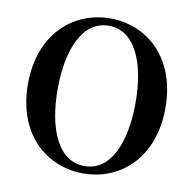

<svg xmlns="http://www.w3.org/2000/svg" viewBox="-85 -844 955 949"><g transform="rotate(10 392.5 -370.0)"><path d="M393 19C578 19 738 -118 738 -370C738 -623 577 -759 393 -759C209 -759 48 -621 48 -370C48 -117 209 19 393 19ZM393 -18C261 -18 197 -170 197 -370C197 -569 261 -722 393 -722C525 -722 588 -569 588 -370C588 -170 525 -18 393 -18Z"/></g></svg>

Font: Noto Serif JP
Style: Bold
Weight: 700
Designer: Ryoko NISHIZUKA 西塚涼子 (kana & ideographs); Frank Grießhammer (Latin, Greek & Cyrillic); Wenlong ZHANG 张文龙 (bopomofo); San
Foundry: Adobe
Version: Version 2.001;hotconv 1.1.0;makeotfexe 2.6.0